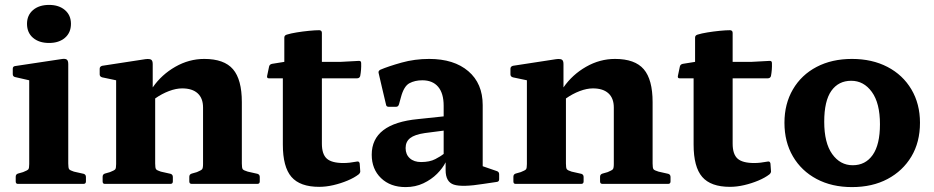

<svg xmlns="http://www.w3.org/2000/svg" viewBox="-20 -749 3806 782"><path d="M53 0Q44 0 44 -10V-29Q44 -39 53 -42L74 -48Q92 -55 95.5 -59.5Q99 -64 99 -81V-422L42 -435Q32 -437 32 -447V-469Q32 -479 42 -480L228 -508Q244 -511 251 -507Q258 -503 258 -488V-83Q258 -65 261.5 -60Q265 -55 281 -50L321 -41Q330 -38 330 -28V-10Q330 0 320 0ZM180 -574Q139 -574 114.5 -595Q90 -616 90 -652Q90 -687 114.5 -708Q139 -729 180 -729Q220 -729 244.5 -708Q269 -687 269 -652Q269 -616 244.5 -595Q220 -574 180 -574Z M407 0Q398 0 398 -10V-29Q398 -39 407 -42L428 -48Q446 -55 449.5 -59.5Q453 -64 453 -81V-422L396 -434Q386 -437 386 -446V-469Q386 -478 396 -481L572 -508Q589 -510 595.5 -506Q602 -502 602 -488V-393Q638 -445 694 -477Q750 -509 812 -509Q893 -509 929 -467Q965 -425 965 -333V-83Q965 -65 968.5 -60Q972 -55 989 -50L1029 -41Q1038 -38 1038 -28V-10Q1038 0 1028 0H761Q751 0 751 -10V-29Q751 -39 761 -42L782 -48Q799 -55 803 -59.5Q807 -64 807 -81V-311Q807 -349 785 -369Q763 -389 722 -389Q697 -389 668 -378Q639 -367 612 -348V-83Q612 -65 615.5 -60Q619 -55 635 -50L675 -41Q684 -38 684 -28V-10Q684 0 674 0Z M1280 12Q1202 12 1167 -28.5Q1132 -69 1132 -160V-430H1075Q1066 -430 1068 -440L1076 -478Q1078 -487 1088 -489L1138 -497V-596Q1138 -605 1148 -608Q1164 -613 1188.5 -617Q1213 -621 1238.5 -623.5Q1264 -626 1281 -626Q1291 -625 1291 -615V-497H1367L1441 -501Q1451 -502 1451 -492Q1452 -465 1447 -439Q1444 -430 1434 -430H1291V-164Q1291 -121 1311 -103Q1331 -85 1379 -85Q1391 -85 1404.5 -86.5Q1418 -88 1434 -91Q1443 -93 1445 -83L1447 -55Q1449 -46 1441 -39Q1423 -25 1395.5 -13.5Q1368 -2 1338 5Q1308 12 1280 12Z M1632 13Q1570 13 1532 -23.5Q1494 -60 1494 -119Q1494 -246 1683 -264L1787 -275V-318Q1787 -369 1764.5 -395.5Q1742 -422 1700 -422Q1670 -422 1647.5 -410Q1625 -398 1613 -353L1605 -324Q1602 -314 1593 -314H1563Q1553 -314 1552 -324Q1544 -357 1536.5 -389.5Q1529 -422 1522 -452Q1520 -460 1529 -465Q1562 -479 1615.5 -494Q1669 -509 1728 -509Q1829 -509 1887.5 -459Q1946 -409 1946 -321V-72L2004 -52Q2013 -49 2013 -39V-19Q2013 -9 2003 -8L1949 0Q1862 14 1828.5 3Q1795 -8 1795 -56V-88Q1783 -64 1760 -41Q1737 -18 1704.5 -2.5Q1672 13 1632 13ZM1695 -89Q1730 -89 1753 -101Q1776 -113 1787 -122V-217L1710 -207Q1669 -201 1650.5 -186.5Q1632 -172 1632 -146Q1632 -120 1649 -104.5Q1666 -89 1695 -89Z M2080 0Q2071 0 2071 -10V-29Q2071 -39 2080 -42L2101 -48Q2119 -55 2122.5 -59.5Q2126 -64 2126 -81V-422L2069 -434Q2059 -437 2059 -446V-469Q2059 -478 2069 -481L2245 -508Q2262 -510 2268.5 -506Q2275 -502 2275 -488V-393Q2311 -445 2367 -477Q2423 -509 2485 -509Q2566 -509 2602 -467Q2638 -425 2638 -333V-83Q2638 -65 2641.5 -60Q2645 -55 2662 -50L2702 -41Q2711 -38 2711 -28V-10Q2711 0 2701 0H2434Q2424 0 2424 -10V-29Q2424 -39 2434 -42L2455 -48Q2472 -55 2476 -59.5Q2480 -64 2480 -81V-311Q2480 -349 2458 -369Q2436 -389 2395 -389Q2370 -389 2341 -378Q2312 -367 2285 -348V-83Q2285 -65 2288.5 -60Q2292 -55 2308 -50L2348 -41Q2357 -38 2357 -28V-10Q2357 0 2347 0Z M2953 12Q2875 12 2840 -28.5Q2805 -69 2805 -160V-430H2748Q2739 -430 2741 -440L2749 -478Q2751 -487 2761 -489L2811 -497V-596Q2811 -605 2821 -608Q2837 -613 2861.5 -617Q2886 -621 2911.5 -623.5Q2937 -626 2954 -626Q2964 -625 2964 -615V-497H3040L3114 -501Q3124 -502 3124 -492Q3125 -465 3120 -439Q3117 -430 3107 -430H2964V-164Q2964 -121 2984 -103Q3004 -85 3052 -85Q3064 -85 3077.5 -86.5Q3091 -88 3107 -91Q3116 -93 3118 -83L3120 -55Q3122 -46 3114 -39Q3096 -25 3068.5 -13.5Q3041 -2 3011 5Q2981 12 2953 12Z M3450 13Q3368 13 3306 -20Q3244 -53 3209.5 -112Q3175 -171 3175 -249Q3175 -326 3209.5 -385Q3244 -444 3306 -476.5Q3368 -509 3450 -509Q3532 -509 3594.5 -476.5Q3657 -444 3692 -385Q3727 -326 3727 -249Q3727 -170 3692 -111.5Q3657 -53 3595 -20Q3533 13 3450 13ZM3453 -76Q3505 -76 3534.5 -118Q3564 -160 3564 -243Q3564 -329 3531 -374.5Q3498 -420 3447 -420Q3395 -420 3366 -379Q3337 -338 3337 -253Q3337 -167 3369.5 -121.5Q3402 -76 3453 -76Z"/></svg>

Font: Hahmlet
Style: Bold
Weight: 700
Designer: Minjoo Ham & Mark Frömberg
Foundry: hypertype
Version: Version 1.002; ttfautohint (v1.8.3)